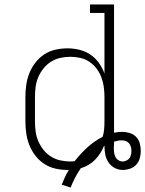

<svg xmlns="http://www.w3.org/2000/svg" viewBox="-20 -755 652 862"><path d="M297 87 257 74Q264 57 271.5 40.5Q279 24 289 8Q287 8 285.5 8Q284 8 283 8Q256 8 229 2Q202 -4 179 -19Q156 -34 139 -56Q122 -78 112 -103Q102 -128 98 -155.5Q94 -183 94 -210V-320Q94 -347 98 -374.5Q102 -402 112 -427Q122 -452 139 -474Q156 -496 179 -511Q202 -526 229 -532Q256 -538 283 -538Q310 -538 336.5 -531.5Q363 -525 385.5 -510Q408 -495 424 -472.5Q440 -450 449 -425V-697H384V-735H492V-159Q501 -161 510 -162Q519 -163 528 -163Q545 -163 562 -158Q579 -153 591 -140.5Q603 -128 607.5 -111.5Q612 -95 612 -77Q612 -61 607.5 -44.5Q603 -28 591.5 -15.5Q580 -3 563.5 2.5Q547 8 531 8Q511 8 494 -1.5Q477 -11 466.5 -27Q456 -43 452.5 -62Q449 -81 449 -100Q448 -100 447.5 -99.5Q447 -99 446 -98Q439 -81 429 -65.5Q419 -50 406 -37Q393 -24 377 -14.5Q361 -5 343 0Q329 20 317.5 42Q306 64 297 87ZM296 -30Q301 -30 305.5 -30.5Q310 -31 315 -31Q341 -65 372.5 -93.5Q404 -122 441 -141Q446 -157 447.5 -174.5Q449 -192 449 -210V-320Q449 -342 446 -364.5Q443 -387 435 -408Q427 -429 413.5 -447Q400 -465 381.5 -477.5Q363 -490 340.5 -495Q318 -500 296 -500Q273 -500 250.5 -495Q228 -490 209 -478Q190 -466 175.5 -448Q161 -430 152 -409Q143 -388 140 -365.5Q137 -343 137 -320V-210Q137 -187 140 -164.5Q143 -142 152 -121Q161 -100 175.5 -82Q190 -64 209 -52Q228 -40 250.5 -35Q273 -30 296 -30ZM531 -30Q539 -30 547.5 -34Q556 -38 561 -44.5Q566 -51 568 -60Q570 -69 570 -78Q570 -87 567.5 -96Q565 -105 559 -112Q553 -119 544 -122Q535 -125 525 -125Q517 -125 508.5 -123Q500 -121 492 -119V-116Q492 -110 491.5 -103Q491 -96 491 -89Q491 -79 492.5 -69Q494 -59 498.5 -50Q503 -41 512 -35.5Q521 -30 531 -30Z"/></svg>

Font: Iosevka Curly Slab XLtEx
Style: Regular
Weight: 200
Width: 7
Monospace: yes
Designer: Belleve Invis
Foundry: Belleve Invis
Version: Version 11.1.0; ttfautohint (v1.8.3)